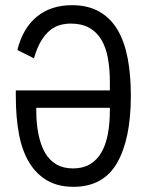

<svg xmlns="http://www.w3.org/2000/svg" viewBox="-20 -709 568 741"><path d="M263 12Q205 12 163 -12Q121 -36 93.5 -80.5Q66 -125 53.5 -190Q41 -255 41 -339V-360H404V-392Q404 -442 396.5 -484Q389 -526 371 -556Q353 -586 324 -602Q295 -618 253 -618Q234 -618 214 -613Q194 -608 175.5 -594Q157 -580 140.5 -554Q124 -528 111 -484L47 -516Q68 -600 122 -644.5Q176 -689 258 -689Q319 -689 362.5 -664.5Q406 -640 433 -595Q460 -550 472.5 -485.5Q485 -421 485 -340Q485 -173 432 -80.5Q379 12 263 12ZM262 -59Q300 -59 327 -75Q354 -91 371 -120Q388 -149 396 -190.5Q404 -232 404 -283V-293H120V-283Q120 -232 128.5 -190.5Q137 -149 153.5 -120Q170 -91 197 -75Q224 -59 262 -59Z"/></svg>

Font: PlemolJP
Style: Regular
Weight: 400
Monospace: yes
Version: v2.0.4; ttfautohint (v1.8.4.7-5d5b-dirty) -l 6 -r 45 -G 200 